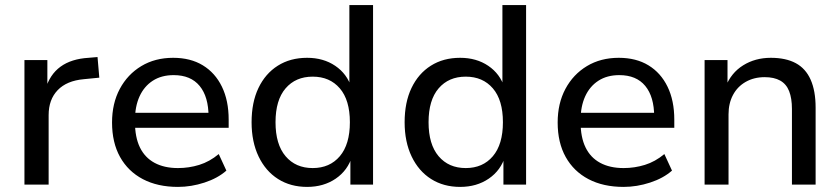

<svg xmlns="http://www.w3.org/2000/svg" viewBox="-20 -725 3297 754"><path d="M76 0V-489H166V-373H158Q175 -432 217.5 -463Q260 -494 328 -498L363 -501L370 -420L309 -414Q242 -408 206.5 -371Q171 -334 171 -273V0Z M679 9Q599 9 541 -21.5Q483 -52 451.5 -108.5Q420 -165 420 -244Q420 -319 450.5 -376Q481 -433 535 -465.5Q589 -498 660 -498Q728 -498 776.5 -468.5Q825 -439 851.5 -384.5Q878 -330 878 -255V-223H492V-282H815L799 -267Q799 -345 764 -387.5Q729 -430 662 -430Q614 -430 580 -408Q546 -386 528 -346.5Q510 -307 510 -253V-246Q510 -186 529.5 -146Q549 -106 587 -85.5Q625 -65 679 -65Q722 -65 762.5 -77.5Q803 -90 839 -120L869 -55Q835 -25 783 -8Q731 9 679 9Z M1186 9Q1121 9 1072 -22Q1023 -53 995.5 -110.5Q968 -168 968 -245Q968 -323 995 -379.5Q1022 -436 1071 -467Q1120 -498 1186 -498Q1250 -498 1296.5 -466.5Q1343 -435 1360 -381H1352V-705H1445V0H1356V-112H1363Q1346 -56 1298.5 -23.5Q1251 9 1186 9ZM1208 -65Q1275 -65 1314.5 -111.5Q1354 -158 1354 -245Q1354 -332 1314.5 -378Q1275 -424 1208 -424Q1141 -424 1101.5 -378Q1062 -332 1062 -245Q1062 -158 1101.5 -111.5Q1141 -65 1208 -65Z M1787 9Q1722 9 1673 -22Q1624 -53 1596.5 -110.5Q1569 -168 1569 -245Q1569 -323 1596 -379.5Q1623 -436 1672 -467Q1721 -498 1787 -498Q1851 -498 1897.5 -466.5Q1944 -435 1961 -381H1953V-705H2046V0H1957V-112H1964Q1947 -56 1899.5 -23.5Q1852 9 1787 9ZM1809 -65Q1876 -65 1915.5 -111.5Q1955 -158 1955 -245Q1955 -332 1915.5 -378Q1876 -424 1809 -424Q1742 -424 1702.5 -378Q1663 -332 1663 -245Q1663 -158 1702.5 -111.5Q1742 -65 1809 -65Z M2429 9Q2349 9 2291 -21.5Q2233 -52 2201.5 -108.5Q2170 -165 2170 -244Q2170 -319 2200.5 -376Q2231 -433 2285 -465.5Q2339 -498 2410 -498Q2478 -498 2526.5 -468.5Q2575 -439 2601.5 -384.5Q2628 -330 2628 -255V-223H2242V-282H2565L2549 -267Q2549 -345 2514 -387.5Q2479 -430 2412 -430Q2364 -430 2330 -408Q2296 -386 2278 -346.5Q2260 -307 2260 -253V-246Q2260 -186 2279.5 -146Q2299 -106 2337 -85.5Q2375 -65 2429 -65Q2472 -65 2512.5 -77.5Q2553 -90 2589 -120L2619 -55Q2585 -25 2533 -8Q2481 9 2429 9Z M2747 0V-489H2837V-383H2829Q2851 -439 2898.5 -468.5Q2946 -498 3007 -498Q3066 -498 3105 -477Q3144 -456 3163.5 -412Q3183 -368 3183 -302V0H3090V-297Q3090 -339 3079 -367Q3068 -395 3044 -408.5Q3020 -422 2983 -422Q2941 -422 2908.5 -403.5Q2876 -385 2858.5 -352Q2841 -319 2841 -276V0Z"/></svg>

Font: Nunito Sans 12pt ExtraLight 11pt Medium
Style: Regular
Weight: 500
Version: Version 3.101;gftools[0.9.27]